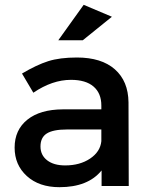

<svg xmlns="http://www.w3.org/2000/svg" viewBox="-20 -776 626 801"><path d="M41 -160.2Q41 -233.9 94 -276.6Q147 -319.3 242.2 -319.8H402.8V-335.9Q402.8 -386.7 370.4 -414.8Q337.9 -442.9 275.9 -442.9Q198.2 -442.9 119.1 -389.2L71.8 -469.2Q132.8 -505.4 181.2 -520.8Q229.5 -536.1 300.8 -536.1Q403.3 -536.1 459.2 -486.8Q515.1 -437.5 516.1 -349.1L517.1 0H403.8V-64.9Q347.2 4.9 228 4.9Q143.1 4.9 92 -41.5Q41 -87.9 41 -160.2ZM148.9 -165Q148.9 -128.9 176.5 -107.4Q204.1 -85.9 252 -85.9Q313.5 -85.9 356 -114.5Q398.4 -143.1 402.8 -187V-235.8H258.8Q201.7 -235.8 175.3 -219.2Q148.9 -202.6 148.9 -165ZM223.1 -607.9 329.1 -755.9 446.8 -706.1 325.2 -607.9Z"/></svg>

Font: Trueno
Style: Regular
Weight: 400
Designer: Julieta Ulanovsky
Foundry: Julieta Ulanovsky
Version: Version 3.001b | FøM Fix